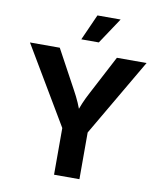

<svg xmlns="http://www.w3.org/2000/svg" viewBox="-100 -1028 931 1108"><g transform="rotate(10 365.5 -474.5)"><path d="M293.2 0V-273.6L23.8 -727.5H198.5L321.4 -500.8Q340.3 -466.6 355 -433.1Q369.7 -399.5 385.3 -352.8H352.6Q367.6 -400 381.9 -433.7Q396.2 -467.5 414.2 -500.8L533.2 -727.5H707.1L441.9 -273.6V0ZM312.4 -796.7 380.2 -948.7H516.1L415 -796.7Z"/></g></svg>

Font: Adwaita Sans
Style: Regular
Weight: 400
Designer: Rasmus Andersson
Foundry: rsms
Version: Version 4.001;git-9221beed3